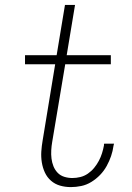

<svg xmlns="http://www.w3.org/2000/svg" viewBox="-20 -755 540 783"><path d="M269 8Q246 8 225 2Q204 -4 188 -18Q172 -32 163 -51.5Q154 -71 150.5 -93Q147 -115 148.5 -137.5Q150 -160 154 -183L205 -493H82V-530H211L245 -735H286L252 -530H432V-493H246L193 -177Q190 -160 189 -142.5Q188 -125 190 -108.5Q192 -92 198 -77Q204 -62 215 -50.5Q226 -39 242 -34Q258 -29 275 -29Q291 -29 307.5 -33Q324 -37 338.5 -47Q353 -57 364 -70.5Q375 -84 383 -99Q391 -114 396 -130Q401 -146 404 -162Q404 -164 404 -166Q404 -168 405 -169H445Q444 -167 444 -165Q444 -163 443 -161Q440 -139 433 -118.5Q426 -98 415 -78Q404 -58 388 -41.5Q372 -25 352.5 -13Q333 -1 311.5 3.5Q290 8 269 8Z"/></svg>

Font: Iosevka Slab XLtObl
Style: Regular
Weight: 200
Italic angle: -9°
Monospace: yes
Designer: Belleve Invis
Foundry: Belleve Invis
Version: Version 11.1.1; ttfautohint (v1.8.3)